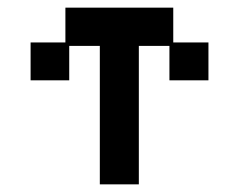

<svg xmlns="http://www.w3.org/2000/svg" viewBox="-20 -470 626 502"><path d="M241 12V-350H161V-260H60V-359H151V-450H433V-359H525V-260H423V-350H343V12Z"/></svg>

Font: Pixelify Sans
Style: Regular
Weight: 400
Designer: Stefie Justprince
Foundry: Typecalism Foundryline
Version: Version 1.000;February 13, 2025;FontCreator 15.0.0.3015 64-b